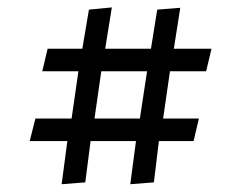

<svg xmlns="http://www.w3.org/2000/svg" viewBox="-20 -588 608 508"><path d="M219.7 -214.8 205.6 -105.5 143.1 -100.6 158.2 -214.8H58.6L73.7 -274.4H169.4L187.5 -399.4H91.8L106 -459H197.8L215.3 -562.5L275.9 -568.4L258.3 -459H379.4L396 -562.5L457 -567.4L439.9 -459H539.6L525.4 -399.4H429.7L411.6 -274.4H506.3L492.2 -214.8H400.4L387.2 -105.5L324.7 -100.6L339.8 -214.8ZM230 -274.4H350.1L369.1 -399.4H248Z"/></svg>

Font: Neuton
Style: Italic
Weight: 400
Italic angle: -9°
Designer: Brian M Zick
Version: Version 1.32